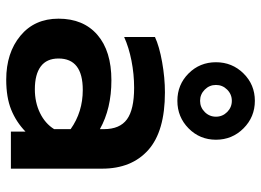

<svg xmlns="http://www.w3.org/2000/svg" viewBox="-131 -693 839 617"><g transform="rotate(90 288.5 -384.5)"><path d="M180 -659Q180 -711 216 -747.5Q252 -784 304 -784Q356 -784 392.5 -747.5Q429 -711 429 -659Q429 -607 392.5 -571Q356 -535 304 -535Q252 -535 216 -571Q180 -607 180 -659ZM355 -659Q355 -680 340 -695Q325 -710 304 -710Q283 -710 268 -695Q253 -680 253 -659Q253 -638 268 -623Q283 -608 304 -608Q325 -608 340 -623Q355 -638 355 -659ZM40 -153Q40 -233 92 -278Q144 -323 238 -323Q329 -323 395 -286V-299Q395 -350 363.5 -373Q332 -396 262 -396Q218 -396 175 -387.5Q132 -379 99 -364V-463Q129 -477 179.5 -486Q230 -495 277 -495Q402 -495 462 -441.5Q522 -388 522 -293V0H403V-47Q372 -17 332.5 -1Q293 15 236 15Q150 15 95 -30.5Q40 -76 40 -153ZM395 -139V-192Q340 -231 269 -231Q168 -231 168 -153Q168 -115 193.5 -96Q219 -77 267 -77Q309 -77 343 -93.5Q377 -110 395 -139Z"/></g></svg>

Font: Prompt Medium
Style: Regular
Weight: 500
Designer: Katatrad Team
Foundry: CadsonDemak
Version: Version 1.000